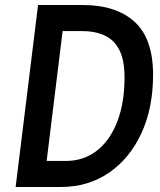

<svg xmlns="http://www.w3.org/2000/svg" viewBox="-20 -747 640 767"><path d="M153.5 0 144 -104H242.5Q314 -104 366.8 -145Q419.5 -186 448.5 -261.2Q477.5 -336.5 477.5 -438Q477.5 -506 457.2 -546.5Q437 -587 398.5 -605Q360 -623 305.5 -623H203.5L243 -727H310.5Q443.5 -727 517.5 -660Q591.5 -593 591.5 -448Q591.5 -315.5 544.8 -214.5Q498 -113.5 415 -56.8Q332 0 222 0ZM42.5 0 132 -727H243L153.5 0Z"/></svg>

Font: Spline Sans Mono Medium
Style: Italic
Weight: 500
Italic angle: -4°
Monospace: yes
Designer: Eben Sorkin, Mirko Velimirovic
Foundry: Sorkin Type
Version: Version 1.004